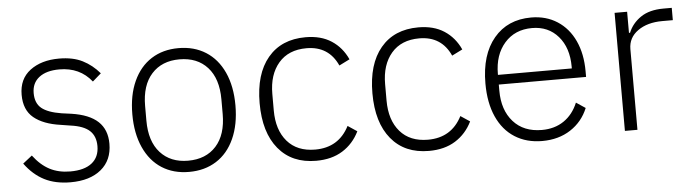

<svg xmlns="http://www.w3.org/2000/svg" viewBox="-40 -703 3130 870"><g transform="rotate(-5 1524.5 -268.5)"><path d="M44 -90 86 -123Q120 -78 160.5 -57Q201 -36 254 -36Q318 -36 352 -63Q386 -90 386 -140Q386 -185 359 -210Q332 -235 273 -243L229 -250Q150 -261 107 -296.5Q64 -332 64 -401Q64 -473 115 -511.5Q166 -550 247 -550Q310 -550 353.5 -528Q397 -506 430 -467L391 -433Q337 -501 244 -501Q185 -501 152 -475.5Q119 -450 119 -404Q119 -358 147 -335Q175 -312 237 -302L281 -296Q362 -284 401.5 -247Q441 -210 441 -146Q441 -71 390 -29Q339 13 251 13Q182 13 132 -12.5Q82 -38 44 -90Z M556 -269Q556 -356 585 -419.5Q614 -483 666.5 -516.5Q719 -550 790 -550Q861 -550 914 -516.5Q967 -483 996 -419.5Q1025 -356 1025 -269Q1025 -182 996 -118Q967 -54 914 -20.5Q861 13 790 13Q719 13 666.5 -20.5Q614 -54 585 -118Q556 -182 556 -269ZM964 -235V-302Q964 -396 917.5 -447.5Q871 -499 790 -499Q710 -499 663.5 -447.5Q617 -396 617 -302V-235Q617 -141 663.5 -89.5Q710 -38 790 -38Q871 -38 917.5 -89.5Q964 -141 964 -235Z M1135 -269Q1135 -402 1196.5 -475.5Q1258 -549 1368 -549Q1438 -549 1485.5 -518Q1533 -487 1558 -432L1510 -408Q1469 -499 1368 -499Q1286 -499 1241 -446.5Q1196 -394 1196 -306V-231Q1196 -142 1241 -90Q1286 -38 1368 -38Q1475 -38 1523 -132L1565 -104Q1538 -49 1488.5 -18Q1439 13 1368 13Q1258 13 1196.5 -61.5Q1135 -136 1135 -269Z M1648 -269Q1648 -402 1709.5 -475.5Q1771 -549 1881 -549Q1951 -549 1998.5 -518Q2046 -487 2071 -432L2023 -408Q1982 -499 1881 -499Q1799 -499 1754 -446.5Q1709 -394 1709 -306V-231Q1709 -142 1754 -90Q1799 -38 1881 -38Q1988 -38 2036 -132L2078 -104Q2051 -49 2001.5 -18Q1952 13 1881 13Q1771 13 1709.5 -61.5Q1648 -136 1648 -269Z M2162 -269Q2162 -400 2224.5 -474.5Q2287 -549 2394 -549Q2462 -549 2513 -516Q2564 -483 2591.5 -423.5Q2619 -364 2619 -285V-259H2222V-231Q2222 -143 2269 -90Q2316 -37 2399 -37Q2457 -37 2499 -65.5Q2541 -94 2563 -147L2605 -119Q2580 -58 2525.5 -22.5Q2471 13 2396 13Q2325 13 2272 -20.5Q2219 -54 2190.5 -117.5Q2162 -181 2162 -269ZM2222 -303H2558V-311Q2558 -397 2513 -449Q2468 -501 2394 -501Q2316 -501 2269 -447.5Q2222 -394 2222 -307Z M2773 0V-537H2830V-441H2835Q2852 -483 2891.5 -510Q2931 -537 2995 -537H3033V-481H2985Q2917 -481 2873.5 -450Q2830 -419 2830 -367V0Z"/></g></svg>

Font: IBM Plex Sans JP Light
Style: Regular
Weight: 300
Designer: Mike Abbink; Paul van der Laan; Pieter van Rosmalen; Wujin Sim; Yejin Wi; Jinhee Kim; Boomi Park; Yona Kim; Kichan Ma
Foundry: Sandoll Inc.
Version: Version 1.002